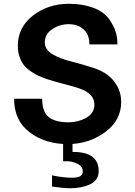

<svg xmlns="http://www.w3.org/2000/svg" viewBox="-20 -757 722 1025"><path d="M506.8 155.8V158.2Q506.8 182.6 493.4 200.7Q480 218.8 457 228.8Q434.1 238.8 408.4 243.4Q382.8 248 354 248Q319.8 248 257.8 238.8V179.2Q318.4 191.9 366.2 191.9Q421.9 191.9 421.9 159.2Q421.9 131.3 395 118.2Q365.7 104 342.8 104H316.9V3.9H367.2V54.2Q506.8 52.7 506.8 155.8ZM457 -520V-522Q457.5 -571.3 426.8 -599.6Q396 -627.9 346.2 -627.9Q298.8 -627.9 258.8 -601.1Q219.2 -574.7 219.2 -530.8Q219.2 -491.2 261.2 -466.8Q302.2 -442.9 362.8 -428.2Q414.1 -415.5 482.9 -393.1Q522.9 -379.9 554 -357.2Q585 -334.5 606 -296.9Q627 -259.3 627 -212.9Q627 -113.8 540 -50.8Q453.1 12.2 341.8 12.2Q220.7 12.2 138.2 -50.8Q55.2 -113.8 55.2 -230H205.1Q205.1 -160.6 239.7 -132.3Q274.4 -104 347.2 -104Q397 -104 439.9 -127.9Q483.9 -152.3 483.9 -199.2Q483.9 -257.8 402.8 -285.2Q376.5 -294.4 319.1 -309.3Q261.7 -324.2 235.8 -333Q208 -342.3 187 -351.8Q166 -361.3 143.8 -376.5Q121.6 -391.6 107.4 -409.7Q93.3 -427.7 84.2 -454.1Q75.2 -480.5 75.2 -512.2Q75.2 -611.3 155.8 -673.8Q237.3 -736.8 347.2 -736.8Q420.4 -736.8 477.1 -715.8Q533.7 -694.8 562 -655.8Q585 -623 595.9 -592.3Q606.9 -561.5 606.9 -520Z"/></svg>

Font: Perun
Style: Bold
Weight: 700
Foundry: Copyright (c) Stefan Peev, Context Ltd, 2016
Version: Version 1.0000